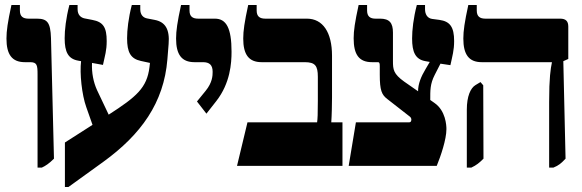

<svg xmlns="http://www.w3.org/2000/svg" viewBox="-20 -667 2339 772"><path d="M131 7H148C163 0 177 -9 197 -29L185 -514C183 -577 170 -592 128 -592H95C72 -592 60 -601 60 -625V-647H26C11 -578 6 -543 6 -512C6 -448 28 -417 80 -417H101C129 -417 131 -405 131 -367Z M241 85H255L395 -16C547 -126 639 -254 653 -428L658 -490C663 -550 644 -579 602 -587L571 -593C556 -596 544 -607 544 -630V-647H510C496 -593 491 -546 491 -513C491 -457 505 -431 546 -422L583 -414L581 -397C571 -314 529 -278 417 -206L370 -305C356 -336 348 -374 350 -414L394 -406C402 -444 409 -463 409 -502C409 -557 395 -579 351 -587L320 -593C306 -596 292 -606 292 -630V-647H259C245 -593 240 -546 240 -513C240 -458 254 -430 295 -423L306 -421C300 -372 309 -286 327 -236L352 -165L241 -94Z M810 -210 850 -261C906 -333 911 -413 911 -459C911 -554 890 -592 844 -592H777C754 -592 742 -601 742 -625V-647H708C693 -578 688 -543 688 -512C688 -448 710 -417 762 -417H796C822 -417 835 -406 835 -378C835 -363 834 -335 807 -302L772 -259Z M933 0H1357V-175H1312C1314 -202 1315 -252 1315 -275V-443C1315 -537 1278 -592 1214 -592H1047C1024 -592 1012 -601 1012 -625V-647H978C963 -578 958 -543 958 -512C958 -448 980 -417 1032 -417H1205C1247 -417 1258 -403 1258 -358V-262C1258 -208 1257 -189 1255 -175H975Z M1382 0H1736C1752 -39 1775 -106 1775 -148C1775 -163 1772 -222 1727 -253L1710 -265C1710 -303 1709 -329 1728 -366L1751 -411L1791 -405C1799 -442 1806 -465 1806 -502C1806 -559 1789 -581 1747 -587L1717 -591C1698 -594 1689 -610 1689 -630V-647H1656C1642 -593 1637 -546 1637 -512C1637 -458 1650 -428 1691 -421L1708 -418L1691 -389C1673 -359 1661 -330 1661 -300L1605 -339C1562 -370 1560 -387 1560 -422V-536C1560 -575 1546 -592 1508 -592H1490C1468 -592 1456 -601 1456 -625V-647H1422C1407 -578 1402 -544 1402 -513C1402 -448 1423 -417 1476 -417H1500C1505 -417 1507 -414 1507 -401V-367C1507 -303 1515 -286 1537 -269L1628 -198C1632 -195 1634 -190 1634 -186C1634 -183 1633 -179 1631 -177C1630 -176 1627 -175 1624 -175H1411Z M2188 7H2205C2227 -2 2236 -10 2254 -29L2245 -421L2265 -430V-560C2265 -582 2255 -592 2232 -592H1932C1909 -592 1897 -601 1897 -625V-647H1863C1848 -578 1843 -543 1843 -512C1843 -448 1865 -417 1917 -417H2199V-415C2194 -391 2188 -355 2188 -257ZM1857 7H1875C1896 -3 1907 -12 1924 -29L1923 -324L1912 -337L1892 -325C1872 -313 1857 -280 1857 -226Z"/></svg>

Font: Noto Serif Hebrew ExtraCondensed Black
Style: Regular
Weight: 900
Width: 2
Designer: Monotype Design Team
Foundry: Monotype Imaging Inc.
Version: Version 2.004